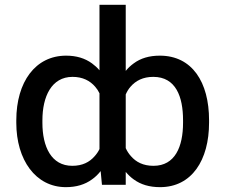

<svg xmlns="http://www.w3.org/2000/svg" viewBox="-20 -770 939 800"><path d="M47.9 -258.3C47.9 -104 128.4 9.8 254.4 9.8C297.9 9.8 334 -1 363.3 -22.5C376.5 -31.7 388.7 -43.5 399.4 -57.1L404.8 0H503.9V-53.7C514.2 -41.5 524.9 -31.2 537.1 -22.5C566.4 -1 602.5 9.8 647 9.8C779.3 9.8 851.1 -103 851.1 -258.8V-269C851.1 -428.2 780.3 -538.1 646 -538.1C601.6 -538.1 565.9 -527.3 537.1 -505.9C524.9 -497.1 513.7 -486.8 503.9 -474.6V-750H394.5V-477.1C385.3 -488.3 374.5 -497.6 363.3 -505.9C334 -527.3 298.3 -538.1 255.4 -538.1C127.9 -538.1 47.9 -429.2 47.9 -268.6ZM742.7 -258.8C742.7 -158.7 709.5 -79.1 619.6 -79.1C576.7 -79.1 546.9 -94.7 525.4 -119.6C516.6 -129.4 509.3 -140.6 503.9 -152.8V-376.5C509.3 -388.7 515.6 -399.4 523.9 -408.7C545.4 -433.6 575.7 -449.7 618.7 -449.7C712.9 -449.7 742.7 -366.7 742.7 -269ZM156.7 -268.6C156.7 -367.2 194.3 -449.7 282.2 -449.7C324.7 -449.7 355 -433.6 376.5 -408.7C383.8 -400.4 389.6 -391.6 394.5 -381.3V-148.9C389.2 -137.7 382.3 -127.9 374 -118.7C353 -94.7 323.7 -79.1 281.2 -79.1C193.4 -79.1 156.7 -159.2 156.7 -258.3Z"/></svg>

Font: Bert Sans Medium
Style: Regular
Weight: 500
Designer: Christian Robertson (Google), Cristiano Sobral
Foundry: Google, Cristiano Sobral
Version: Version 3.101